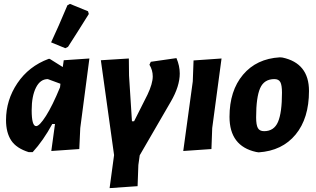

<svg xmlns="http://www.w3.org/2000/svg" viewBox="-20 -773 1626 988"><path d="M327 -746 340 -753 433 -715 437 -701Q374 -600 330 -532L316 -525L243 -555Q281 -636 327 -746ZM128 10Q64 -10 37.5 -50.5Q11 -91 11 -155Q11 -258 69.5 -345Q128 -432 230 -470H236L303 -428L308 -463L440 -472L393 -114L388 -6L244 4L263 -135H249Q203 -50 148 10ZM143 -206Q143 -124 166 -124Q183 -124 216.5 -176.5Q250 -229 289 -324L291 -342L226 -366Q187 -366 165 -322Q143 -278 143 -206Z M888 -474Q905 -434 905 -395Q905 -329 859 -250L699 26L692 76L688 185L544 195L567 25L499 -463L643 -472L644 -384L659 -149H670L739 -286Q766 -343 766 -380Q766 -412 749 -440L756 -455Z M1120 -472 1072 -114 1068 -6 923 4 972 -354 976 -462Z M1420 -478 1433 -477Q1570 -448 1570 -305Q1570 -164 1501 -80.5Q1432 3 1311 11L1298 9Q1161 -21 1161 -172Q1161 -306 1230.5 -388.5Q1300 -471 1420 -478ZM1392 -366Q1339 -366 1318.5 -319Q1298 -272 1298 -169Q1298 -130 1307 -114Q1316 -98 1339 -98Q1390 -98 1410.5 -145.5Q1431 -193 1431 -296Q1431 -335 1422.5 -350.5Q1414 -366 1392 -366Z"/></svg>

Font: Alegreya Sans ExtraBold
Style: Italic
Weight: 800
Italic angle: -7°
Designer: Juan Pablo del Peral
Foundry: Huerta Tipografica
Version: Version 2.007